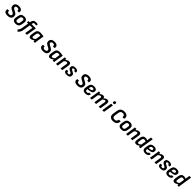

<svg xmlns="http://www.w3.org/2000/svg" viewBox="1309 -4589 8673 8673"><g transform="rotate(45 5645.0 -252.5)"><path d="M244.9 11Q129.9 11 75.2 -37Q20.5 -84.9 41.5 -186.4Q43.2 -198.2 54.6 -198.2H140.4Q153.8 -198.2 151.2 -185.8Q141.4 -132.4 170.3 -109.9Q199.2 -87.3 254.2 -87.3Q314.2 -87.3 343.9 -109.2Q373.5 -131.1 373.5 -173.9Q373.5 -193.6 367 -208.5Q360.4 -223.4 344.8 -236.4Q329.2 -249.4 302.6 -263.5L195.3 -322.2Q160.1 -341.9 137.6 -364Q115 -386 104.1 -415Q93.3 -443.9 93.3 -481.1Q93.3 -568.6 153.6 -617Q213.8 -665.4 319.9 -665.4Q393.1 -665.4 442.8 -644.1Q492.5 -622.9 513.6 -580.4Q534.8 -538 522.8 -472.9Q519.8 -461.1 511 -461.1H421.6Q410.2 -461.1 411.8 -473.6Q418 -523.4 391.3 -545.7Q364.5 -568.1 312.9 -568.1Q262.7 -568.1 235.2 -547.5Q207.7 -526.9 207.7 -490.3Q207.7 -472.9 213.9 -458.8Q220.2 -444.7 234.7 -432.5Q249.2 -420.3 272 -407.1L380 -348.2Q419.2 -327.5 443.1 -303.9Q467 -280.2 478.2 -251.2Q489.3 -222.2 489.3 -183.9Q489.3 -90.5 426.8 -39.8Q364.4 11 244.9 11Z M761.5 11Q659.6 11 611.5 -41.8Q563.3 -94.7 579.1 -191.8L599.3 -314.1Q630.3 -502.7 824.1 -502.7Q924.5 -502.7 973.7 -450.8Q1023 -398.9 1007.6 -300.1L989 -180.2Q973.3 -83.3 916.9 -36.1Q860.5 11 761.5 11ZM771.7 -86.2Q820.4 -86.2 845.5 -110.4Q870.5 -134.6 879.5 -189.7L896.3 -293.8Q905.9 -351.8 885.2 -378.6Q864.5 -405.5 814.7 -405.5Q766.4 -405.5 741.6 -381.1Q716.8 -356.7 707.8 -302.2L690.7 -196.9Q682.1 -141.5 701.5 -113.8Q721 -86.2 771.7 -86.2Z M1275.4 -396.5 1222.8 -67.6Q1212.3 -3.1 1195.4 46.1Q1178.4 95.2 1151.5 131.4Q1124.5 167.5 1083.4 193.3Q1075.9 197.6 1069.9 190.9L1020.6 131.8Q1013.5 124.3 1023.9 115.3Q1047.6 94.7 1064.6 68.3Q1081.6 42 1093.7 7.6Q1105.9 -26.7 1112.1 -70.1L1163.8 -396.5H1096.3Q1085.2 -396.5 1086.6 -407.6L1097.8 -480.5Q1100.1 -491.7 1110.2 -491.7H1179.1L1186.3 -534.5Q1200.3 -615.6 1245.1 -654.8Q1289.9 -694 1375 -694Q1405.9 -694 1437.5 -690.8Q1469.2 -687.6 1487.5 -682.6Q1496.2 -679.3 1495.2 -670.6L1485 -601.5Q1482.7 -589.4 1472.6 -591.7Q1450.7 -597.4 1428.3 -600.7Q1405.9 -604 1383.8 -604Q1344.3 -604 1323.7 -588.1Q1303.1 -572.2 1297.6 -536.3L1290.1 -491.7H1551.8Q1564.2 -491.7 1562.2 -480.5L1487.2 -11.8Q1485.6 0 1475.8 0H1386.4Q1374.9 0 1376.9 -11.8L1438.3 -396.5Z M1723.9 11Q1655 11 1630.4 -36.2Q1605.9 -83.3 1618.9 -165.3L1643 -317Q1659.3 -416.1 1710.9 -459.4Q1762.6 -502.7 1860.6 -502.7Q1917.8 -502.7 1965.5 -493.3Q2013.1 -484 2067.2 -479.4L2010.8 -124.6Q2005.8 -92.9 2002.6 -65Q1999.5 -37.1 1998.1 -11.1Q1997.7 0 1986 0H1910.3Q1899.9 0 1899.2 -11.1Q1898.8 -25.4 1900 -41.6Q1901.1 -57.9 1902.1 -73.8Q1858.9 -32.6 1813.4 -10.8Q1767.9 11 1723.9 11ZM1782 -86.9Q1810 -86.9 1838.5 -102.3Q1867.1 -117.7 1904.6 -149.9L1944.3 -398.7Q1924.3 -402.7 1901.5 -405.6Q1878.7 -408.6 1858.1 -408.6Q1809.9 -408.6 1785.4 -384.9Q1760.8 -361.2 1751.9 -309.2L1730.7 -177.5Q1724.1 -134.5 1735 -110.7Q1745.9 -86.9 1782 -86.9Z M2518.9 11Q2403.9 11 2349.2 -37Q2294.5 -84.9 2315.5 -186.4Q2317.2 -198.2 2328.6 -198.2H2414.4Q2427.8 -198.2 2425.2 -185.8Q2415.4 -132.4 2444.3 -109.9Q2473.2 -87.3 2528.2 -87.3Q2588.2 -87.3 2617.9 -109.2Q2647.5 -131.1 2647.5 -173.9Q2647.5 -193.6 2641 -208.5Q2634.4 -223.4 2618.8 -236.4Q2603.2 -249.4 2576.6 -263.5L2469.3 -322.2Q2434.1 -341.9 2411.6 -364Q2389 -386 2378.1 -415Q2367.3 -443.9 2367.3 -481.1Q2367.3 -568.6 2427.6 -617Q2487.8 -665.4 2593.9 -665.4Q2667.1 -665.4 2716.8 -644.1Q2766.5 -622.9 2787.6 -580.4Q2808.8 -538 2796.8 -472.9Q2793.8 -461.1 2785 -461.1H2695.6Q2684.2 -461.1 2685.8 -473.6Q2692 -523.4 2665.3 -545.7Q2638.5 -568.1 2586.9 -568.1Q2536.7 -568.1 2509.2 -547.5Q2481.7 -526.9 2481.7 -490.3Q2481.7 -472.9 2487.9 -458.8Q2494.2 -444.7 2508.7 -432.5Q2523.2 -420.3 2546 -407.1L2654 -348.2Q2693.2 -327.5 2717.1 -303.9Q2741 -280.2 2752.2 -251.2Q2763.3 -222.2 2763.3 -183.9Q2763.3 -90.5 2700.8 -39.8Q2638.4 11 2518.9 11Z M2953.9 11Q2885 11 2860.4 -36.2Q2835.9 -83.3 2848.9 -165.3L2873 -317Q2889.3 -416.1 2940.9 -459.4Q2992.6 -502.7 3090.6 -502.7Q3147.8 -502.7 3195.5 -493.3Q3243.1 -484 3297.2 -479.4L3240.8 -124.6Q3235.8 -92.9 3232.6 -65Q3229.5 -37.1 3228.1 -11.1Q3227.7 0 3216 0H3140.3Q3129.9 0 3129.2 -11.1Q3128.8 -25.4 3130 -41.6Q3131.1 -57.9 3132.1 -73.8Q3088.9 -32.6 3043.4 -10.8Q2997.9 11 2953.9 11ZM3012 -86.9Q3040 -86.9 3068.5 -102.3Q3097.1 -117.7 3134.6 -149.9L3174.3 -398.7Q3154.3 -402.7 3131.5 -405.6Q3108.7 -408.6 3088.1 -408.6Q3039.9 -408.6 3015.4 -384.9Q2990.8 -361.2 2981.9 -309.2L2960.7 -177.5Q2954.1 -134.5 2965 -110.7Q2975.9 -86.9 3012 -86.9Z M3643.3 0Q3631.7 0 3633.1 -11.1L3682.3 -322.4Q3695.8 -404.4 3629.4 -404.4Q3598.1 -404.4 3564.7 -385.6Q3531.2 -366.9 3486.8 -326.3L3492.2 -403.4Q3540.3 -452.1 3587.9 -477.4Q3635.5 -502.7 3686.5 -502.7Q3752.5 -502.7 3781 -461.8Q3809.4 -420.9 3795.4 -337.9L3743.4 -11.1Q3741.7 0 3732 0ZM3351.4 0Q3339.3 0 3341.3 -11.1L3397.3 -367.1Q3402.3 -396.5 3405.6 -427.4Q3409 -458.4 3410 -479.9Q3410.7 -491.7 3422.4 -491.7H3499.4Q3510.2 -491.7 3511.2 -480.5Q3511.5 -465.1 3509.9 -439.5Q3508.3 -413.9 3505.6 -393.9L3507.1 -361.2L3451.9 -11.1Q3449.5 0 3440.1 0Z M4029.2 11Q3934.9 11 3893.4 -27.5Q3851.9 -66.1 3865.9 -144.6Q3868.3 -156.7 3878.3 -156.7H3961.4Q3971.5 -156.7 3970.2 -144.6Q3964.6 -106.5 3981 -90Q3997.4 -73.5 4036.7 -73.5Q4117 -73.5 4117 -131.5Q4117 -150.9 4107.2 -164.1Q4097.5 -177.3 4073 -191.2L3978.3 -242Q3941.1 -262.7 3922.4 -291.4Q3903.7 -320.1 3903.7 -358Q3903.7 -428 3951 -465.3Q3998.3 -502.7 4087.5 -502.7Q4175.8 -502.7 4219.7 -467.7Q4263.5 -432.8 4253.6 -363.2Q4253.3 -352.1 4242.5 -352.1H4158.8Q4148.3 -352.1 4149 -363.2Q4155.8 -418.1 4083.7 -418.1Q4015.3 -418.1 4015.3 -369.3Q4015.3 -351.5 4026.2 -339Q4037 -326.4 4062.8 -312.5L4150.5 -264.9Q4192.3 -242.2 4210.9 -214.6Q4229.6 -186.9 4229.6 -144.8Q4229.6 -70.5 4178.1 -29.8Q4126.7 11 4029.2 11Z M4709.9 11Q4594.9 11 4540.2 -37Q4485.5 -84.9 4506.5 -186.4Q4508.2 -198.2 4519.6 -198.2H4605.4Q4618.8 -198.2 4616.2 -185.8Q4606.4 -132.4 4635.3 -109.9Q4664.2 -87.3 4719.2 -87.3Q4779.2 -87.3 4808.9 -109.2Q4838.5 -131.1 4838.5 -173.9Q4838.5 -193.6 4832 -208.5Q4825.4 -223.4 4809.8 -236.4Q4794.2 -249.4 4767.6 -263.5L4660.3 -322.2Q4625.1 -341.9 4602.6 -364Q4580 -386 4569.1 -415Q4558.3 -443.9 4558.3 -481.1Q4558.3 -568.6 4618.6 -617Q4678.8 -665.4 4784.9 -665.4Q4858.1 -665.4 4907.8 -644.1Q4957.5 -622.9 4978.6 -580.4Q4999.8 -538 4987.8 -472.9Q4984.8 -461.1 4976 -461.1H4886.6Q4875.2 -461.1 4876.8 -473.6Q4883 -523.4 4856.3 -545.7Q4829.5 -568.1 4777.9 -568.1Q4727.7 -568.1 4700.2 -547.5Q4672.7 -526.9 4672.7 -490.3Q4672.7 -472.9 4678.9 -458.8Q4685.2 -444.7 4699.7 -432.5Q4714.2 -420.3 4737 -407.1L4845 -348.2Q4884.2 -327.5 4908.1 -303.9Q4932 -280.2 4943.2 -251.2Q4954.3 -222.2 4954.3 -183.9Q4954.3 -90.5 4891.8 -39.8Q4829.4 11 4709.9 11Z M5221.3 11Q5122.4 11 5075.2 -41.4Q5028 -93.8 5043.8 -190.9L5064 -314.4Q5080.3 -410.4 5134.8 -456.5Q5189.2 -502.7 5286.3 -502.7Q5373.8 -502.7 5419.8 -469.3Q5465.8 -435.9 5465.8 -374.8Q5465.8 -300.6 5420.4 -261.5Q5375 -222.5 5283.3 -212.1L5154.2 -197.3L5150.3 -172.7Q5143.6 -125.2 5163.8 -101.8Q5184 -78.4 5229.4 -78.4Q5267.4 -78.4 5290.7 -92.9Q5314.1 -107.3 5317.1 -133.9Q5318.4 -145.7 5328.8 -145.7H5414.7Q5425.8 -145.7 5425.1 -134.6Q5420.3 -65.4 5366.2 -27.2Q5312.2 11 5221.3 11ZM5166.6 -273.7 5265.9 -285.5Q5312 -292.1 5332.8 -309.7Q5353.5 -327.4 5353.5 -360.6Q5353.5 -386.3 5334.5 -399.9Q5315.5 -413.5 5278.6 -413.5Q5232.2 -413.5 5206.5 -389.8Q5180.8 -366.1 5173.2 -318.4Z M5528.4 0Q5516.3 0 5518.3 -11.1L5574.3 -367.1Q5579.3 -397.1 5583.1 -426.8Q5587 -456.4 5587 -480.5Q5587.7 -491.7 5598.1 -491.7H5676.4Q5687.2 -491.7 5687.5 -481.1Q5687.9 -466.6 5687.1 -451.2Q5686.3 -435.7 5684.6 -418.2Q5726.5 -457.4 5767 -480Q5807.5 -502.7 5854.6 -502.7Q5902 -502.7 5927.3 -481.1Q5952.6 -459.5 5957.7 -417.4Q6000.5 -457.6 6043.2 -480.1Q6085.8 -502.7 6132.9 -502.7Q6195.9 -502.7 6221.5 -463.5Q6247 -424.4 6233.7 -341.1L6181.4 -11.1Q6179.4 0 6169.6 0H6080.9Q6068.7 0 6070.7 -11.8L6120.9 -324.1Q6127.2 -364.3 6116.3 -384.3Q6105.5 -404.4 6074.8 -404.4Q6049.2 -404.4 6020.7 -388.4Q5992.2 -372.3 5957.4 -341.4L5905.1 -11.1Q5903.1 0 5893 0H5804.3Q5792.8 0 5794.8 -11.1L5844.4 -324.1Q5851.3 -364.3 5839.8 -384.3Q5828.3 -404.4 5798.3 -404.4Q5772.3 -404.4 5744.7 -389.2Q5717 -374 5681.2 -342.1L5628.9 -11.1Q5626.9 0 5617.1 0Z M6310.1 0Q6298 0 6300 -11.8L6374.3 -480.5Q6376.7 -491.7 6386.8 -491.7H6474.8Q6487 -491.7 6485.3 -480.5L6410.6 -11.8Q6408.3 0 6398.8 0ZM6445.2 -563.8Q6413.1 -563.8 6397.9 -579.8Q6382.6 -595.9 6385.6 -625.2L6388 -639.2Q6391.1 -668.8 6408.2 -684.4Q6425.3 -699.9 6456.4 -699.9Q6488.5 -699.9 6503.8 -683.9Q6519.1 -667.9 6516 -639.2L6514.3 -625.2Q6510.5 -595.6 6493.8 -579.7Q6477 -563.8 6445.2 -563.8Z M6975.5 11Q6852.2 11 6795.9 -55.6Q6739.6 -122.2 6758.1 -241.2L6788.8 -434.8Q6807.2 -552 6874.1 -609Q6941 -666 7060.1 -666Q7139.9 -666 7194 -638.1Q7248 -610.1 7270.5 -558.2Q7293 -506.2 7276.3 -434.8Q7274.6 -423.6 7264.5 -423.6H7174Q7163.5 -423.6 7164.5 -434.8Q7176 -496 7147.3 -530.1Q7118.5 -564.2 7049.3 -564.2Q6984.2 -564.2 6947.6 -531.8Q6911 -499.4 6900.1 -430.5L6870.8 -241.7Q6858.8 -166.8 6888.5 -128.8Q6918.3 -90.8 6986.7 -90.8Q7053 -90.8 7088.4 -124.4Q7123.8 -158 7130.4 -220.2Q7131.1 -231.4 7141.5 -231.4H7232.7Q7244.2 -231.4 7243.5 -220.2Q7237.8 -109.9 7168.6 -49.4Q7099.4 11 6975.5 11Z M7515.5 11Q7413.6 11 7365.5 -41.8Q7317.3 -94.7 7333.1 -191.8L7353.3 -314.1Q7384.3 -502.7 7578.1 -502.7Q7678.5 -502.7 7727.7 -450.8Q7777 -398.9 7761.6 -300.1L7743 -180.2Q7727.3 -83.3 7670.9 -36.1Q7614.5 11 7515.5 11ZM7525.7 -86.2Q7574.4 -86.2 7599.5 -110.4Q7624.5 -134.6 7633.5 -189.7L7650.3 -293.8Q7659.9 -351.8 7639.2 -378.6Q7618.5 -405.5 7568.7 -405.5Q7520.4 -405.5 7495.6 -381.1Q7470.8 -356.7 7461.8 -302.2L7444.7 -196.9Q7436.1 -141.5 7455.5 -113.8Q7475 -86.2 7525.7 -86.2Z M8123.3 0Q8111.7 0 8113.1 -11.1L8162.3 -322.4Q8175.8 -404.4 8109.4 -404.4Q8078.1 -404.4 8044.7 -385.6Q8011.2 -366.9 7966.8 -326.3L7972.2 -403.4Q8020.3 -452.1 8067.9 -477.4Q8115.5 -502.7 8166.5 -502.7Q8232.5 -502.7 8261 -461.8Q8289.4 -420.9 8275.4 -337.9L8223.4 -11.1Q8221.7 0 8212 0ZM7831.4 0Q7819.3 0 7821.3 -11.1L7877.3 -367.1Q7882.3 -396.5 7885.6 -427.4Q7889 -458.4 7890 -479.9Q7890.7 -491.7 7902.4 -491.7H7979.4Q7990.2 -491.7 7991.2 -480.5Q7991.5 -465.1 7989.9 -439.5Q7988.3 -413.9 7985.6 -393.9L7987.1 -361.2L7931.9 -11.1Q7929.5 0 7920.1 0Z M8464 11Q8397.6 11 8370.1 -33.6Q8342.6 -78.2 8356.6 -163.2L8384.3 -328.4Q8398.3 -415.2 8444.6 -458.9Q8490.8 -502.7 8569.6 -502.7Q8606.8 -502.7 8644.3 -492.4Q8681.7 -482.1 8706.4 -467.4L8694.7 -378.6Q8669.8 -393.1 8641.6 -400.9Q8613.5 -408.6 8588.1 -408.6Q8545.7 -408.6 8522.6 -384.9Q8499.5 -361.3 8492.5 -313.5L8469.7 -176.1Q8462.8 -132 8475.3 -109.4Q8487.8 -86.9 8521.3 -86.9Q8552.2 -86.9 8584.6 -105.5Q8616.9 -124.1 8662 -165.7L8656.6 -88.6Q8624.9 -58.2 8594.3 -35.7Q8563.8 -13.2 8532.2 -1.1Q8500.6 11 8464 11ZM8648.4 0Q8638 0 8637.3 -11.8Q8636.9 -28.4 8638.5 -50.6Q8640.2 -72.9 8642.8 -90.9L8641.6 -136.2L8726.8 -671.9Q8728.8 -683 8738.6 -683H8826.7Q8839.1 -683 8837.1 -671.9L8750.2 -120.7Q8745.2 -89 8742.3 -60.5Q8739.5 -32 8738.1 -12.4Q8737.7 0 8727.3 0Z M9045.3 11Q8946.4 11 8899.2 -41.4Q8852 -93.8 8867.8 -190.9L8888 -314.4Q8904.3 -410.4 8958.8 -456.5Q9013.2 -502.7 9110.3 -502.7Q9197.8 -502.7 9243.8 -469.3Q9289.8 -435.9 9289.8 -374.8Q9289.8 -300.6 9244.4 -261.5Q9199 -222.5 9107.3 -212.1L8978.2 -197.3L8974.3 -172.7Q8967.6 -125.2 8987.8 -101.8Q9008 -78.4 9053.4 -78.4Q9091.4 -78.4 9114.7 -92.9Q9138.1 -107.3 9141.1 -133.9Q9142.4 -145.7 9152.8 -145.7H9238.7Q9249.8 -145.7 9249.1 -134.6Q9244.3 -65.4 9190.2 -27.2Q9136.2 11 9045.3 11ZM8990.6 -273.7 9089.9 -285.5Q9136 -292.1 9156.8 -309.7Q9177.5 -327.4 9177.5 -360.6Q9177.5 -386.3 9158.5 -399.9Q9139.5 -413.5 9102.6 -413.5Q9056.2 -413.5 9030.5 -389.8Q9004.8 -366.1 8997.2 -318.4Z M9644.3 0Q9632.7 0 9634.1 -11.1L9683.3 -322.4Q9696.8 -404.4 9630.4 -404.4Q9599.1 -404.4 9565.7 -385.6Q9532.2 -366.9 9487.8 -326.3L9493.2 -403.4Q9541.3 -452.1 9588.9 -477.4Q9636.5 -502.7 9687.5 -502.7Q9753.5 -502.7 9782 -461.8Q9810.4 -420.9 9796.4 -337.9L9744.4 -11.1Q9742.7 0 9733 0ZM9352.4 0Q9340.3 0 9342.3 -11.1L9398.3 -367.1Q9403.3 -396.5 9406.6 -427.4Q9410 -458.4 9411 -479.9Q9411.7 -491.7 9423.4 -491.7H9500.4Q9511.2 -491.7 9512.2 -480.5Q9512.5 -465.1 9510.9 -439.5Q9509.3 -413.9 9506.6 -393.9L9508.1 -361.2L9452.9 -11.1Q9450.5 0 9441.1 0Z M10030.2 11Q9935.9 11 9894.4 -27.5Q9852.9 -66.1 9866.9 -144.6Q9869.3 -156.7 9879.3 -156.7H9962.4Q9972.5 -156.7 9971.2 -144.6Q9965.6 -106.5 9982 -90Q9998.4 -73.5 10037.7 -73.5Q10118 -73.5 10118 -131.5Q10118 -150.9 10108.2 -164.1Q10098.5 -177.3 10074 -191.2L9979.3 -242Q9942.1 -262.7 9923.4 -291.4Q9904.7 -320.1 9904.7 -358Q9904.7 -428 9952 -465.3Q9999.3 -502.7 10088.5 -502.7Q10176.8 -502.7 10220.7 -467.7Q10264.5 -432.8 10254.6 -363.2Q10254.3 -352.1 10243.5 -352.1H10159.8Q10149.3 -352.1 10150 -363.2Q10156.8 -418.1 10084.7 -418.1Q10016.3 -418.1 10016.3 -369.3Q10016.3 -351.5 10027.2 -339Q10038 -326.4 10063.8 -312.5L10151.5 -264.9Q10193.3 -242.2 10211.9 -214.6Q10230.6 -186.9 10230.6 -144.8Q10230.6 -70.5 10179.1 -29.8Q10127.7 11 10030.2 11Z M10497.3 11Q10398.4 11 10351.2 -41.4Q10304 -93.8 10319.8 -190.9L10340 -314.4Q10356.3 -410.4 10410.8 -456.5Q10465.2 -502.7 10562.3 -502.7Q10649.8 -502.7 10695.8 -469.3Q10741.8 -435.9 10741.8 -374.8Q10741.8 -300.6 10696.4 -261.5Q10651 -222.5 10559.3 -212.1L10430.2 -197.3L10426.3 -172.7Q10419.6 -125.2 10439.8 -101.8Q10460 -78.4 10505.4 -78.4Q10543.4 -78.4 10566.7 -92.9Q10590.1 -107.3 10593.1 -133.9Q10594.4 -145.7 10604.8 -145.7H10690.7Q10701.8 -145.7 10701.1 -134.6Q10696.3 -65.4 10642.2 -27.2Q10588.2 11 10497.3 11ZM10442.6 -273.7 10541.9 -285.5Q10588 -292.1 10608.8 -309.7Q10629.5 -327.4 10629.5 -360.6Q10629.5 -386.3 10610.5 -399.9Q10591.5 -413.5 10554.6 -413.5Q10508.2 -413.5 10482.5 -389.8Q10456.8 -366.1 10449.2 -318.4Z M10917 11Q10850.6 11 10823.1 -33.6Q10795.6 -78.2 10809.6 -163.2L10837.3 -328.4Q10851.3 -415.2 10897.6 -458.9Q10943.8 -502.7 11022.6 -502.7Q11059.8 -502.7 11097.3 -492.4Q11134.7 -482.1 11159.4 -467.4L11147.7 -378.6Q11122.8 -393.1 11094.6 -400.9Q11066.5 -408.6 11041.1 -408.6Q10998.7 -408.6 10975.6 -384.9Q10952.5 -361.3 10945.5 -313.5L10922.7 -176.1Q10915.8 -132 10928.3 -109.4Q10940.8 -86.9 10974.3 -86.9Q11005.2 -86.9 11037.6 -105.5Q11069.9 -124.1 11115 -165.7L11109.6 -88.6Q11077.9 -58.2 11047.3 -35.7Q11016.8 -13.2 10985.2 -1.1Q10953.6 11 10917 11ZM11101.4 0Q11091 0 11090.3 -11.8Q11089.9 -28.4 11091.5 -50.6Q11093.2 -72.9 11095.8 -90.9L11094.6 -136.2L11179.8 -671.9Q11181.8 -683 11191.6 -683H11279.7Q11292.1 -683 11290.1 -671.9L11203.2 -120.7Q11198.2 -89 11195.3 -60.5Q11192.5 -32 11191.1 -12.4Q11190.7 0 11180.3 0Z"/></g></svg>

Font: Sofia Sans Semi Condensed
Style: Italic
Weight: 400
Italic angle: -9°
Designer: Botio Nikoltchev, Ani Petrova
Foundry: lettersoup
Version: Version 4.101